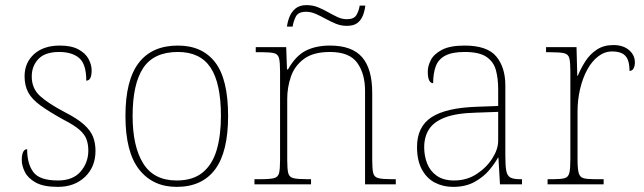

<svg xmlns="http://www.w3.org/2000/svg" viewBox="-20 -720 2515 750"><path d="M206 10Q150 10 119.5 -7Q89 -24 77 -48.5Q65 -73 65 -95Q65 -109 67.5 -118.5Q70 -128 74.5 -132.5Q79 -137 86 -137Q86 -80 110.5 -47.5Q135 -15 206 -15Q265 -15 295 -50Q325 -85 325 -132Q325 -156 318 -175.5Q311 -195 290.5 -213Q270 -231 229 -252Q171 -284 137.5 -308.5Q104 -333 90 -359.5Q76 -386 76 -422Q76 -475 113 -508.5Q150 -542 214 -542Q259 -542 286.5 -527Q314 -512 326 -489.5Q338 -467 338 -445Q338 -426 333 -415.5Q328 -405 317 -405Q317 -470 289 -493.5Q261 -517 211 -517Q156 -517 130 -489.5Q104 -462 104 -421Q104 -374 137 -344.5Q170 -315 231 -283Q282 -257 308 -233.5Q334 -210 343.5 -185.5Q353 -161 353 -131Q353 -68 312 -29Q271 10 206 10Z M670 10Q577 10 523.5 -58Q470 -126 470 -267Q470 -407 522 -474.5Q574 -542 675 -542Q770 -542 820.5 -476.5Q871 -411 871 -267Q871 -126 820 -58Q769 10 670 10ZM670 -15Q734 -15 772 -46.5Q810 -78 826.5 -134.5Q843 -191 843 -267Q843 -395 802.5 -456Q762 -517 675 -517Q581 -517 539.5 -454.5Q498 -392 498 -267Q498 -148 539.5 -81.5Q581 -15 670 -15Z M974 0V-20H997Q1034 -20 1050 -24Q1066 -28 1070 -43.5Q1074 -59 1074 -94V-442Q1074 -477 1070 -492.5Q1066 -508 1051.5 -512Q1037 -516 1007 -516H979V-536H1098L1101 -449H1105Q1135 -502 1174.5 -522Q1214 -542 1269 -542Q1355 -542 1394.5 -496.5Q1434 -451 1434 -357V-94Q1434 -59 1438 -43.5Q1442 -28 1458.5 -24Q1475 -20 1511 -20H1526V0H1406V-365Q1406 -432 1375.5 -474.5Q1345 -517 1269 -517Q1204 -517 1167.5 -490Q1131 -463 1116.5 -421Q1102 -379 1102 -334V-94Q1102 -59 1106 -43.5Q1110 -28 1126.5 -24Q1143 -20 1179 -20H1195V0ZM1335 -619Q1312 -619 1291.5 -627.5Q1271 -636 1252 -646.5Q1233 -657 1214 -665.5Q1195 -674 1175 -674Q1145 -674 1135.5 -655Q1126 -636 1123 -616H1101Q1103 -634 1110.5 -653.5Q1118 -673 1134 -686.5Q1150 -700 1177 -700Q1202 -700 1222.5 -691.5Q1243 -683 1261.5 -672.5Q1280 -662 1298 -653.5Q1316 -645 1335 -645Q1363 -645 1372.5 -661.5Q1382 -678 1385 -698H1407Q1405 -679 1398 -660.5Q1391 -642 1376.5 -630.5Q1362 -619 1335 -619Z M1750 10Q1711 10 1679 -6.5Q1647 -23 1628 -58Q1609 -93 1609 -146Q1609 -225 1665.5 -262Q1722 -299 1843 -303L1926 -306V-371Q1926 -414 1917 -446.5Q1908 -479 1880 -498Q1852 -517 1795 -517Q1746 -517 1719 -502.5Q1692 -488 1682 -460.5Q1672 -433 1672 -395Q1662 -395 1656.5 -406Q1651 -417 1651 -441Q1651 -462 1663 -485.5Q1675 -509 1706.5 -525.5Q1738 -542 1795 -542Q1883 -542 1918.5 -499.5Q1954 -457 1954 -386V-110Q1954 -73 1957.5 -53.5Q1961 -34 1973 -27Q1985 -20 2012 -20H2019V0H1933L1927 -104H1925Q1914 -83 1891.5 -56Q1869 -29 1834 -9.5Q1799 10 1750 10ZM1754 -15Q1803 -15 1841.5 -40Q1880 -65 1903 -101Q1926 -137 1926 -170V-283L1840 -280Q1762 -278 1718 -261Q1674 -244 1655.5 -214.5Q1637 -185 1637 -145Q1637 -111 1648.5 -81.5Q1660 -52 1686 -33.5Q1712 -15 1754 -15Z M2119 0V-20H2141Q2171 -20 2185.5 -24Q2200 -28 2204 -44.5Q2208 -61 2208 -98V-442Q2208 -477 2204 -492.5Q2200 -508 2184 -512Q2168 -516 2131 -516H2113V-536H2232L2235 -424H2237Q2249 -453 2266.5 -480.5Q2284 -508 2311 -526Q2338 -544 2376 -544Q2414 -544 2437 -524.5Q2460 -505 2460 -476Q2460 -463 2455 -453Q2450 -443 2439 -443Q2439 -472 2431.5 -488.5Q2424 -505 2409 -512Q2394 -519 2371 -519Q2342 -519 2317 -500Q2292 -481 2274 -448Q2256 -415 2246 -372.5Q2236 -330 2236 -284V-98Q2236 -61 2240.5 -44.5Q2245 -28 2259 -24Q2273 -20 2303 -20H2338V0Z"/></svg>

Font: Noto Serif Ethiopic Thin
Style: Regular
Weight: 250
Version: Version 2.102